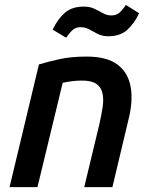

<svg xmlns="http://www.w3.org/2000/svg" viewBox="-20 -764 608 784"><path d="M19 0 139 -501Q176 -512 223 -522.5Q270 -533 334 -533Q416 -533 459.5 -500.5Q503 -468 513.5 -409.5Q524 -351 504 -273L439 0H324L386 -258Q394 -294 399 -326Q404 -358 398.5 -383Q393 -408 373.5 -421.5Q354 -435 314 -435Q294 -435 274.5 -432.5Q255 -430 236 -426L133 0ZM250 -610 195 -643Q216 -687 245 -712Q274 -737 322 -737Q347 -737 365 -728.5Q383 -720 399.5 -710.5Q416 -701 435 -701Q453 -701 465.5 -710.5Q478 -720 494 -744L548 -710Q528 -667 499 -641.5Q470 -616 422 -616Q397 -616 379 -625.5Q361 -635 344.5 -644Q328 -653 309 -653Q291 -653 279 -643.5Q267 -634 250 -610Z"/></svg>

Font: Ubuntu Sans SemiBold
Style: Italic
Weight: 600
Italic angle: -13.5°
Designer: Dalton Maag Ltd
Foundry: Dalton Maag Ltd
Version: Version 1.006